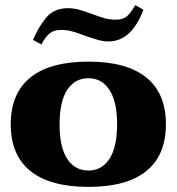

<svg xmlns="http://www.w3.org/2000/svg" viewBox="-20 -721 691 751"><path d="M109 -565Q131 -617 161.5 -653Q192 -689 246 -689Q267 -689 287.5 -683.5Q308 -678 338 -667Q367 -656 388.5 -650Q410 -644 432 -644Q460 -644 475.5 -656.5Q491 -669 509 -701L541 -683Q494 -559 405 -559Q384 -559 364.5 -564.5Q345 -570 313 -581Q285 -592 263 -598Q241 -604 219 -604Q192 -604 175.5 -591.5Q159 -579 142 -547ZM22 -235Q22 -356 99 -418Q176 -480 326 -480Q475 -480 552 -418Q629 -356 629 -235Q629 -114 552.5 -52Q476 10 326 10Q176 10 99 -52Q22 -114 22 -235ZM438 -235Q438 -324 408 -369.5Q378 -415 326 -415Q273 -415 243 -369.5Q213 -324 213 -235Q213 -145 243 -99.5Q273 -54 326 -54Q378 -54 408 -99.5Q438 -145 438 -235Z"/></svg>

Font: Taviraj ExtraBold
Style: Regular
Weight: 800
Designer: Katatrad Team
Foundry: CadsonDemak
Version: Version 1.001